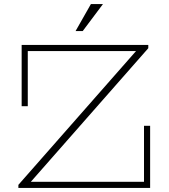

<svg xmlns="http://www.w3.org/2000/svg" viewBox="-20 -920 825 940"><path d="M484 -900H425L350 -768H385ZM685 -304V-30H131L706 -684V-700H86V-400H116V-670H646L70 -15V0H715V-304Z"/></svg>

Font: Space Cowgirl Thin
Style: Regular
Weight: 100
Designer: Valery Marier
Foundry: Valery Marier
Version: Version 1.000;hotconv 1.0.109;makeotfexe 2.5.65596